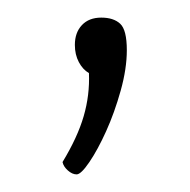

<svg xmlns="http://www.w3.org/2000/svg" viewBox="-20 -85 216 218"><path d="M65 -34Q65 -48 73 -56.5Q81 -65 95 -65Q109 -65 116.5 -58Q124 -51 124 -28Q124 -7 117 18Q110 43 100.5 64Q91 85 81.5 99Q72 113 67 113Q62 113 57 108.5Q52 104 51 99Q68 71 75 47Q82 23 81 -2Q74 -6 69.5 -14.5Q65 -23 65 -34Z"/></svg>

Font: Yanone Kaffeesatz Thin
Style: Regular
Weight: 250
Designer: Yanone
Foundry: Yanone Font Production. Not for release.
Version: Version 1.002